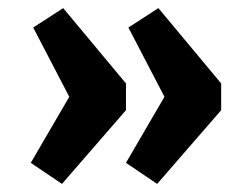

<svg xmlns="http://www.w3.org/2000/svg" viewBox="-20 -492 622 474"><path d="M368 -38 291 -90 386 -253 297 -424 371 -472 526 -286V-220ZM133 -38 56 -90 151 -253 62 -424 136 -472 291 -286V-220Z"/></svg>

Font: Eczar SemiBold
Style: Regular
Weight: 600
Designer: Vaibhav Singh
Foundry: Rosetta Type Foundry
Version: Version 2.000